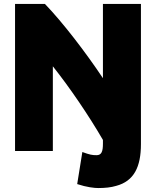

<svg xmlns="http://www.w3.org/2000/svg" viewBox="-20 -738 788 970"><path d="M500 -12V-31C430 -152 333 -295 247 -403V25H56V-718H207C297 -625 414 -472 500 -343V-718H692V-10C692 105 657 177 567 201C541 209 510 212 476 212C457 212 418 208 370 192L396 30C434 44 446 46 468 46C493 46 500 27 500 -12Z"/></svg>

Font: Repo Black
Style: Regular
Weight: 900
Designer: Stefan Peev
Foundry: Context Ltd
Version: Version 1.502